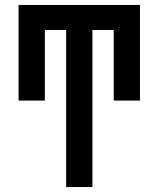

<svg xmlns="http://www.w3.org/2000/svg" viewBox="-20 -540 640 775"><path d="M247 215V-419H161V-134H55V-520H545V-134H439V-419H353V215Z"/></svg>

Font: Iosevka Extended
Style: Bold
Weight: 700
Width: 7
Monospace: yes
Designer: Belleve Invis
Foundry: Belleve Invis
Version: Version 32.5.0; ttfautohint (v1.8.4)